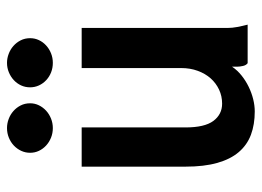

<svg xmlns="http://www.w3.org/2000/svg" viewBox="-118 -598 737 540"><g transform="rotate(-90 250.0 -328.5)"><path d="M50.8 0ZM440.9 -466.8V-56.2Q440.9 -43.5 443.6 -29.3Q446.3 -15.1 450.2 0H341.8Q335.9 -4.4 334 -13.2Q332 -22 332 -28.8V-43.9Q321.8 -28.8 307.1 -17.1Q292.5 -5.4 275.4 2.9Q258.3 11.2 240.5 15.6Q222.7 20 206.1 20Q169.4 20 140.6 9.3Q111.8 -1.5 91.8 -24.9Q71.8 -48.3 61.3 -85.4Q50.8 -122.6 50.8 -174.8V-466.8H161.1V-174.8Q161.1 -121.1 179.4 -96.4Q197.8 -71.8 228 -71.8Q249 -71.8 267.3 -80.3Q285.6 -88.9 299.1 -104Q312.5 -119.1 320.3 -140.4Q328.1 -161.6 328.1 -187V-466.8ZM159.2 -676.8Q172.4 -676.8 184.8 -672.1Q197.3 -667.5 207 -658.9Q216.8 -650.4 222.9 -638.4Q229 -626.5 229 -611.8Q229 -598.6 223.4 -587.2Q217.8 -575.7 208.3 -566.9Q198.7 -558.1 186 -553Q173.3 -547.9 159.2 -547.9Q145 -547.9 132.3 -553Q119.6 -558.1 110.1 -566.9Q100.6 -575.7 95.2 -587.2Q89.8 -598.6 89.8 -611.8Q89.8 -625 95.2 -636.7Q100.6 -648.4 110.1 -657.5Q119.6 -666.5 132.3 -671.6Q145 -676.8 159.2 -676.8ZM342.8 -676.8Q355.5 -676.8 367.9 -672.1Q380.4 -667.5 390.1 -658.9Q399.9 -650.4 406 -638.4Q412.1 -626.5 412.1 -611.8Q412.1 -598.6 406.7 -587.2Q401.4 -575.7 391.8 -566.9Q382.3 -558.1 369.6 -553Q356.9 -547.9 342.8 -547.9Q328.6 -547.9 316.2 -552.7Q303.7 -557.6 294.2 -566.4Q284.7 -575.2 279.3 -586.9Q273.9 -598.6 273.9 -611.8Q273.9 -625.5 279.3 -637.2Q284.7 -648.9 294.2 -657.7Q303.7 -666.5 316.2 -671.6Q328.6 -676.8 342.8 -676.8Z"/></g></svg>

Font: InconsolataGo
Style: Bold
Weight: 700
Designer: Raph Levien, Kirill Tkachev(cyreal.org)
Foundry: Raph Levien, Kirill Tkachev(cyreal.org)
Version: Version 1.015; ttfautohint (v0.92) -l 8 -r 50 -G 200 -x 14 -